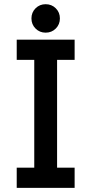

<svg xmlns="http://www.w3.org/2000/svg" viewBox="-20 -916 445 936"><path d="M61.5 -722.7H343.8V-624H258.3V-98.6H343.8V0H61.5V-98.6H147V-624H61.5ZM133.3 -826.2Q133.3 -855.5 153.3 -875.5Q173.3 -895.5 202.6 -895.5Q231.9 -895.5 252 -875.5Q272 -855.5 272 -826.2Q272 -796.9 252 -776.9Q231.9 -756.8 202.6 -756.8Q173.3 -756.8 153.3 -776.9Q133.3 -796.9 133.3 -826.2Z"/></svg>

Font: Giphurs Medium
Style: Regular
Weight: 500
Version: Version 0.920; ttfautohint (v1.8.4.7-5d5b)